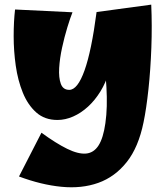

<svg xmlns="http://www.w3.org/2000/svg" viewBox="-20 -502 715 829"><path d="M62 260 159 71Q222 117 270 140.5Q318 164 351.5 161Q385 158 405.5 126Q426 94 435 30Q440 -5 441 -44Q442 -83 439.5 -126.5Q437 -170 431.5 -220Q426 -270 417 -327Q408 -384 397 -450L633 -482Q637 -391 633.5 -296Q630 -201 621 -117Q612 -33 600 25Q578 134 527 198Q476 262 404.5 287.5Q333 313 245.5 304.5Q158 296 62 260ZM228 16Q173 16 136.5 -16.5Q100 -49 78.5 -102Q57 -155 48 -218.5Q39 -282 39 -345.5Q39 -409 45 -461L293 -449Q283 -424 270.5 -383Q258 -342 248 -296Q238 -250 235.5 -208.5Q233 -167 242.5 -140.5Q252 -114 279 -114Q297 -114 313.5 -135Q330 -156 345 -198Q360 -240 373 -303Q386 -366 397 -450L464 -290Q464 -238 450.5 -191.5Q437 -145 413.5 -107Q390 -69 360 -41.5Q330 -14 296 1Q262 16 228 16Z"/></svg>

Font: Marhey
Style: Bold
Weight: 700
Designer: Nur Syamsi & Bustanul Arifin
Foundry: Namelatype
Version: Version 1.000